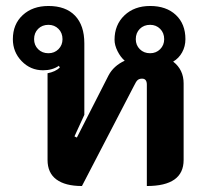

<svg xmlns="http://www.w3.org/2000/svg" viewBox="-20 -613 682 642"><path d="M139 -78V-368Q165 -373 180 -387L177 -393Q155 -378 124 -378Q82 -378 52.5 -408.5Q23 -439 23 -482Q23 -532 56 -562.5Q89 -593 142 -593Q200 -593 231 -560.5Q262 -528 262 -468V-229L229 -157L237 -153L343 -361Q360 -393 397 -410Q383 -422 373 -442Q363 -462 363 -480Q363 -530 396 -561.5Q429 -593 482 -593Q536 -593 568 -563Q600 -533 600 -482Q600 -458 589 -438Q578 -418 559 -407Q594 -380 594 -334V-78Q594 9 471 9V-330Q471 -350 455 -350Q446 -350 440.5 -345.5Q435 -341 428 -326L254 9Q198 9 168.5 -13Q139 -35 139 -78ZM189 -482Q189 -503 175.5 -516.5Q162 -530 142 -530Q121 -530 107.5 -516.5Q94 -503 94 -482Q94 -462 107.5 -448.5Q121 -435 142 -435Q162 -435 175.5 -448.5Q189 -462 189 -482ZM529 -482Q529 -503 515.5 -516.5Q502 -530 482 -530Q461 -530 447.5 -516.5Q434 -503 434 -482Q434 -462 447.5 -448.5Q461 -435 482 -435Q502 -435 515.5 -448.5Q529 -462 529 -482Z"/></svg>

Font: K2D
Style: Bold
Weight: 700
Designer: Katatrad Aksorn Co.,Ltd.
Foundry: Cadson Demak Co.,Ltd.
Version: Version 1.000; ttfautohint (v1.6)